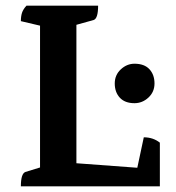

<svg xmlns="http://www.w3.org/2000/svg" viewBox="-20 -661 626 681"><path d="M54 0Q54 -45 70 -51L122 -67V-570L54 -586Q54 -603 58 -615.5Q62 -628 74 -641H328Q328 -595 312 -590L251 -573V-82L467 -66L490 -174Q523 -174 547 -155V0ZM457 -295Q423 -295 405 -314.5Q387 -334 387 -365Q387 -395 408.5 -415Q430 -435 457 -435Q492 -435 510 -415.5Q528 -396 528 -365Q528 -335 506.5 -315Q485 -295 457 -295Z"/></svg>

Font: Petrona
Style: Bold
Weight: 700
Designer: Ringo R. Seeber
Foundry: Ringo R. Seeber
Version: Version 2.001; ttfautohint (v1.8.3)